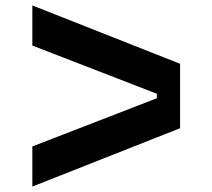

<svg xmlns="http://www.w3.org/2000/svg" viewBox="-20 -707 790 714"><path d="M100.3 -162.4 563.4 -341.7V-358.3L100.3 -537.6V-686.8L649.7 -469.8V-230.2L100.3 -13.2Z"/></svg>

Font: Martian Mono sWd Rg
Style: Regular
Weight: 400
Width: 6
Monospace: yes
Designer: Roman Shamin
Foundry: Evil Martians
Version: Version 1.000